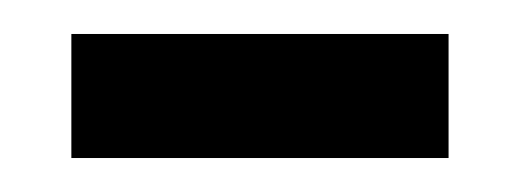

<svg xmlns="http://www.w3.org/2000/svg" viewBox="-20 -329 305 113"><path d="M22 -236H244V-309H22Z"/></svg>

Font: Noto Serif Myanmar Condensed
Style: Regular
Weight: 400
Width: 3
Designer: Ben Mitchell and the Monotype Design Team
Foundry: Monotype Imaging Inc.
Version: Version 2.106